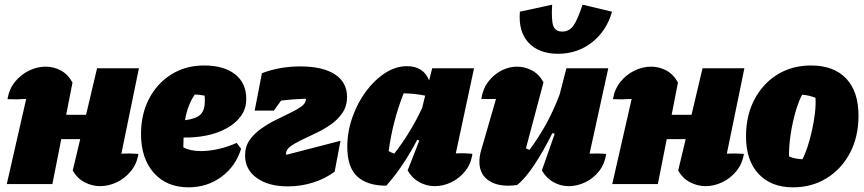

<svg xmlns="http://www.w3.org/2000/svg" viewBox="-20 -787 3694 821"><path d="M9 0 92 -364Q51 -361 12 -363Q19 -406 44 -437Q69 -468 104 -485Q139 -502 175 -502Q210 -502 240.5 -485.5Q271 -469 290 -434L263 -296H348L395 -495H574L499 -130Q533 -132 572 -129Q565 -86 539.5 -55Q514 -24 479 -7.5Q444 9 408 9Q374 9 342 -7.5Q310 -24 291 -58L323 -192H242L204 0Z M786 14Q693 14 638 -47.5Q583 -109 583 -214Q583 -299 617.5 -365Q652 -431 713 -469Q774 -507 853 -507Q937 -507 985 -469.5Q1033 -432 1033 -364Q1033 -322 1010 -290.5Q987 -259 948.5 -238Q910 -217 862.5 -207.5Q815 -198 765 -199Q764 -182 764 -163Q764 -159 764 -157Q793 -141 840 -141Q873 -141 912.5 -149.5Q952 -158 992 -176L1011 -151Q988 -76 927 -31Q866 14 786 14ZM856 -356Q856 -367 855 -378Q835 -382 813 -383Q797 -359 787 -333Q777 -307 771 -273Q819 -279 837.5 -297.5Q856 -316 856 -356Z M1211 10Q1128 10 1078 -26Q1028 -62 1028 -122Q1028 -160 1047 -187.5Q1066 -215 1095.5 -236Q1125 -257 1158 -273.5Q1191 -290 1220.5 -304Q1250 -318 1269 -332Q1288 -346 1288 -363Q1288 -364 1288 -365Q1232 -363 1182 -357L1151 -314H1069L1100 -474Q1176 -503 1264 -503Q1360 -503 1412 -469Q1464 -435 1464 -373Q1464 -334 1445 -305.5Q1426 -277 1396.5 -256Q1367 -235 1333.5 -219Q1300 -203 1270.5 -189Q1241 -175 1222 -161Q1203 -147 1203 -129Q1203 -127 1204 -125L1436 -185L1411 -53Q1371 -23 1319 -6.5Q1267 10 1211 10Z M1632 7Q1550 7 1507.5 -32.5Q1465 -72 1465 -159Q1465 -223 1486.5 -284.5Q1508 -346 1544.5 -395.5Q1581 -445 1626.5 -474.5Q1672 -504 1720 -504Q1791 -504 1815 -443L1828 -495H2007L1929 -131Q1965 -133 2000 -129Q1994 -86 1969 -55Q1944 -24 1909.5 -7.5Q1875 9 1839 9Q1805 9 1774 -7.5Q1743 -24 1723 -58L1773 -186L1764 -189Q1738 -139 1705.5 -89.5Q1673 -40 1632 7ZM1642 -141Q1654 -134 1666 -130Q1701 -175 1730.5 -223.5Q1760 -272 1785 -325L1798 -378Q1755 -387 1706 -388Q1659 -269 1642 -141Z M2297 -58 2352 -215 2342 -218Q2304 -141 2264 -81Q2224 -21 2191 4Q2172 7 2154 7Q2096 7 2063 -20Q2030 -47 2030 -95Q2030 -119 2037 -143L2101 -364Q2070 -363 2038 -364Q2045 -408 2068.5 -438.5Q2092 -469 2124.5 -485.5Q2157 -502 2191 -502Q2224 -502 2254.5 -486Q2285 -470 2304 -435L2229 -153Q2236 -149 2244 -146Q2284 -200 2315.5 -257Q2347 -314 2373 -383L2402 -495H2581L2501 -130Q2535 -132 2572 -129Q2566 -86 2541.5 -55Q2517 -24 2482.5 -7.5Q2448 9 2412 9Q2378 9 2347.5 -7.5Q2317 -24 2297 -58ZM2366 -557Q2285 -557 2240.5 -604Q2196 -651 2203 -737L2341 -767Q2337 -700 2346 -676Q2355 -652 2384 -652Q2413 -652 2431 -676Q2449 -700 2471 -767L2597 -737Q2574 -655 2511.5 -606Q2449 -557 2366 -557Z M2598 0 2681 -364Q2640 -361 2601 -363Q2608 -406 2633 -437Q2658 -468 2693 -485Q2728 -502 2764 -502Q2799 -502 2829.5 -485.5Q2860 -469 2879 -434L2852 -296H2937L2984 -495H3163L3088 -130Q3122 -132 3161 -129Q3154 -86 3128.5 -55Q3103 -24 3068 -7.5Q3033 9 2997 9Q2963 9 2931 -7.5Q2899 -24 2880 -58L2912 -192H2831L2793 0Z M3371 14Q3277 14 3223.5 -43.5Q3170 -101 3170 -204Q3170 -293 3206 -361.5Q3242 -430 3304.5 -468.5Q3367 -507 3448 -507Q3545 -507 3598 -451.5Q3651 -396 3651 -292Q3651 -203 3615 -134Q3579 -65 3515.5 -25.5Q3452 14 3371 14ZM3411 -106Q3422 -126 3432.5 -157.5Q3443 -189 3451.5 -226.5Q3460 -264 3464.5 -301.5Q3469 -339 3467 -369Q3454 -374 3439.5 -377.5Q3425 -381 3410 -382Q3395 -355 3381.5 -308Q3368 -261 3360.5 -210Q3353 -159 3354 -118Q3367 -112 3381 -109.5Q3395 -107 3411 -106Z"/></svg>

Font: Piazzolla Black
Style: Italic
Weight: 900
Italic angle: -11.3°
Designer: Juan Pablo del Peral
Foundry: Huerta Tipografica
Version: Version 1.330